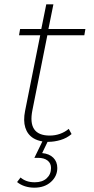

<svg xmlns="http://www.w3.org/2000/svg" viewBox="-20 -653 433 888"><path d="M204 3Q202 3 200 3L175 55Q208 58 226.5 76.5Q245 95 245 124Q245 162 215.5 188.5Q186 215 139 215Q116 215 95.5 208.5Q75 202 59 189L75 168Q88 179 104 184.5Q120 190 141 190Q176 190 196 171.5Q216 153 216 124Q216 102 200 89.5Q184 77 156 77H139L176 1Q152 -3 134 -14Q107 -31 97 -63Q87 -95 96 -140L166 -490H68L73 -519H171L194 -633H227L204 -519H375L370 -490H199L130 -144Q118 -85 138 -55.5Q158 -26 210 -26Q235 -26 257.5 -34Q280 -42 298 -57L311 -33Q289 -14 260 -5.5Q231 3 204 3Z"/></svg>

Font: Montserrat Thin ExtraLight
Style: Italic
Weight: 250
Italic angle: -11.3°
Version: Version 9.000